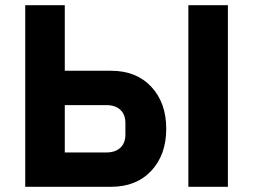

<svg xmlns="http://www.w3.org/2000/svg" viewBox="-20 -718 973 738"><path d="M77 0V-698H229V-446H407Q504 -446 561.5 -384.5Q619 -323 619 -223Q619 -123 561.5 -61.5Q504 0 407 0ZM704 0V-698H856V0ZM229 -132H389Q423 -132 442.5 -150Q462 -168 462 -201V-245Q462 -278 442.5 -296Q423 -314 389 -314H229Z"/></svg>

Font: Anuphan
Style: Bold
Weight: 700
Designer: Mike Abbink, Paul van der Laan, Pieter van Rosmalen, Mint Tantisuwanna
Foundry: Bold Monday; Cadson Demak
Version: Version 3.002;hotconv 1.0.109;makeotfexe 2.5.65596